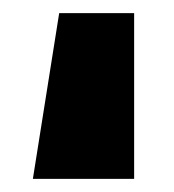

<svg xmlns="http://www.w3.org/2000/svg" viewBox="-20 -120 264 292"><path d="M184 -100V152H30L70 -100Z"/></svg>

Font: Tektur
Style: Bold
Weight: 700
Designer: Adam Jagosz
Foundry: Adam Jagosz
Version: Version 1.005;gftools[0.9.30]